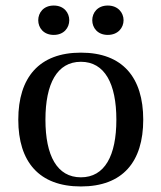

<svg xmlns="http://www.w3.org/2000/svg" viewBox="-20 -662 582 693"><path d="M313 -589C313 -562 332 -536 369 -536C406 -536 426 -562 426 -589C426 -616 406 -642 369 -642C332 -642 313 -616 313 -589ZM118 -589C118 -562 137 -536 174 -536C211 -536 230 -562 230 -589C230 -616 211 -642 174 -642C137 -642 118 -616 118 -589ZM46 -230C46 -78 121 11 272 11C423 11 497 -78 497 -230C497 -382 423 -472 272 -472C121 -472 46 -382 46 -230ZM144 -230C144 -360 186 -439 272 -439C358 -439 400 -360 400 -230C400 -100 358 -22 272 -22C186 -22 144 -100 144 -230Z"/></svg>

Font: erewhon
Style: Regular
Weight: 400
Version: Version 1.0.0